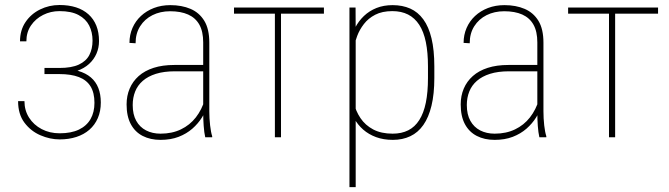

<svg xmlns="http://www.w3.org/2000/svg" viewBox="-20 -559 2725 782"><path d="M224.1 -259.8H161.1V-282.2H221.7Q271.5 -282.2 301 -295.9Q330.6 -309.6 343.8 -334.7Q356.9 -359.9 356.9 -393.6Q356.9 -427.7 343.3 -454.8Q329.6 -481.9 300 -497.8Q270.5 -513.7 222.2 -513.7Q186.5 -513.7 155.8 -498.3Q125 -482.9 106.2 -455.3Q87.4 -427.7 87.4 -390.6H61.5Q61.5 -436 84 -469.2Q106.4 -502.4 143.3 -520.5Q180.2 -538.6 222.2 -538.6Q259.8 -538.6 289.6 -529.1Q319.3 -519.5 340.3 -500.7Q361.3 -481.9 372.3 -454.6Q383.3 -427.2 383.3 -391.6Q383.3 -364.7 373 -340.8Q362.8 -316.9 342.8 -298.6Q322.8 -280.3 293 -270Q263.2 -259.8 224.1 -259.8ZM161.1 -279.3H224.1Q266.6 -279.3 298.1 -270.3Q329.6 -261.2 350.1 -243.7Q370.6 -226.1 380.6 -200.4Q390.6 -174.8 390.6 -141.6Q390.6 -106 378.4 -77.9Q366.2 -49.8 344 -30.5Q321.8 -11.2 291 -1.2Q260.3 8.8 223.1 8.8Q183.6 8.8 144.5 -8.1Q105.5 -24.9 79.6 -59.3Q53.7 -93.8 53.7 -147H79.6Q79.6 -109.4 98.4 -79.8Q117.2 -50.3 149.7 -33.2Q182.1 -16.1 223.1 -16.1Q270 -16.1 301.5 -31.2Q333 -46.4 348.9 -74.2Q364.7 -102.1 364.7 -140.1Q364.7 -181.2 348.9 -207Q333 -232.9 301.3 -245.1Q269.5 -257.3 221.7 -257.3H161.1Z M807.6 -99.6V-386.2Q807.6 -430.7 792 -458.5Q776.4 -486.3 746.3 -499.8Q716.3 -513.2 672.9 -513.2Q632.8 -513.2 601.1 -497.3Q569.3 -481.4 550.8 -452.1Q532.2 -422.9 532.2 -382.8L507.3 -384.3Q507.3 -417 519.5 -445.1Q531.7 -473.1 554 -493.9Q576.2 -514.6 606.7 -526.4Q637.2 -538.1 673.8 -538.1Q720.2 -538.1 755.9 -522.9Q791.5 -507.8 812 -474.4Q832.5 -440.9 832.5 -385.3V-106Q832.5 -77.1 835.7 -48.8Q838.9 -20.5 844.2 -4.4V0H815.9Q811.5 -19 809.6 -46.4Q807.6 -73.7 807.6 -99.6ZM817.4 -294.4 818.4 -268.6H692.4Q647.5 -268.6 615 -258.3Q582.5 -248 561.5 -229.7Q540.5 -211.4 530.5 -186.3Q520.5 -161.1 520.5 -131.3Q520.5 -92.8 534.9 -66.9Q549.3 -41 575 -27.8Q600.6 -14.6 633.8 -14.6Q680.7 -14.6 716.8 -32Q752.9 -49.3 777.6 -80.8Q802.2 -112.3 814.9 -155.3L826.2 -131.3Q818.4 -106 802.7 -80.8Q787.1 -55.7 763.4 -34.9Q739.7 -14.2 707.5 -1.7Q675.3 10.7 633.8 10.7Q592.3 10.7 561 -5.4Q529.8 -21.5 512.7 -53.5Q495.6 -85.4 495.6 -133.8Q495.6 -168.9 508.1 -198.2Q520.5 -227.5 544.9 -249.3Q569.3 -271 605.7 -282.7Q642.1 -294.4 689.9 -294.4Z M1124.5 -528.3V0H1099.6V-528.3ZM1299.3 -528.3V-503.4H933.1V-528.3Z M1428.7 -426.8V203.1H1403.3V-528.3H1428.2ZM1749 -288.1V-241.2Q1749 -176.3 1737.5 -128.7Q1726.1 -81.1 1704.3 -50Q1682.6 -19 1651.1 -4.2Q1619.6 10.7 1580.1 10.7Q1542 10.7 1511.7 -0.5Q1481.4 -11.7 1459.2 -31.2Q1437 -50.8 1423.3 -75.7Q1409.7 -100.6 1404.3 -127.4V-385.3Q1411.6 -417.5 1426 -445.3Q1440.4 -473.1 1462.2 -493.9Q1483.9 -514.6 1513.2 -526.4Q1542.5 -538.1 1579.1 -538.1Q1619.1 -538.1 1650.6 -524.2Q1682.1 -510.3 1704.1 -480.2Q1726.1 -450.2 1737.5 -402.8Q1749 -355.5 1749 -288.1ZM1723.1 -241.2V-288.1Q1723.1 -345.2 1714.4 -387.7Q1705.6 -430.2 1687.5 -458Q1669.4 -485.8 1642.1 -499.8Q1614.7 -513.7 1578.1 -513.7Q1536.6 -513.7 1508.3 -499Q1480 -484.4 1462.2 -461.2Q1444.3 -438 1434.8 -412.6Q1425.3 -387.2 1420.9 -365.2V-141.6Q1428.7 -106.9 1448.2 -77.9Q1467.8 -48.8 1500.2 -31.7Q1532.7 -14.6 1579.1 -14.6Q1615.7 -14.6 1642.8 -28.3Q1669.9 -42 1687.7 -70.1Q1705.6 -98.1 1714.4 -140.9Q1723.1 -183.6 1723.1 -241.2Z M2168.5 -99.6V-386.2Q2168.5 -430.7 2152.8 -458.5Q2137.2 -486.3 2107.2 -499.8Q2077.1 -513.2 2033.7 -513.2Q1993.7 -513.2 1961.9 -497.3Q1930.2 -481.4 1911.6 -452.1Q1893.1 -422.9 1893.1 -382.8L1868.2 -384.3Q1868.2 -417 1880.4 -445.1Q1892.6 -473.1 1914.8 -493.9Q1937 -514.6 1967.5 -526.4Q1998 -538.1 2034.7 -538.1Q2081.1 -538.1 2116.7 -522.9Q2152.3 -507.8 2172.9 -474.4Q2193.4 -440.9 2193.4 -385.3V-106Q2193.4 -77.1 2196.5 -48.8Q2199.7 -20.5 2205.1 -4.4V0H2176.8Q2172.4 -19 2170.4 -46.4Q2168.5 -73.7 2168.5 -99.6ZM2178.2 -294.4 2179.2 -268.6H2053.2Q2008.3 -268.6 1975.8 -258.3Q1943.4 -248 1922.4 -229.7Q1901.4 -211.4 1891.4 -186.3Q1881.3 -161.1 1881.3 -131.3Q1881.3 -92.8 1895.8 -66.9Q1910.2 -41 1935.8 -27.8Q1961.4 -14.6 1994.6 -14.6Q2041.5 -14.6 2077.6 -32Q2113.8 -49.3 2138.4 -80.8Q2163.1 -112.3 2175.8 -155.3L2187 -131.3Q2179.2 -106 2163.6 -80.8Q2147.9 -55.7 2124.3 -34.9Q2100.6 -14.2 2068.4 -1.7Q2036.1 10.7 1994.6 10.7Q1953.1 10.7 1921.9 -5.4Q1890.6 -21.5 1873.5 -53.5Q1856.4 -85.4 1856.4 -133.8Q1856.4 -168.9 1868.9 -198.2Q1881.3 -227.5 1905.8 -249.3Q1930.2 -271 1966.6 -282.7Q2002.9 -294.4 2050.8 -294.4Z M2485.4 -528.3V0H2460.4V-528.3ZM2660.2 -528.3V-503.4H2293.9V-528.3Z"/></svg>

Font: Roboto Condensed Thin
Style: Regular
Weight: 250
Width: 3
Designer: Christian Robertson
Foundry: Google
Version: Version 3.009; 2024